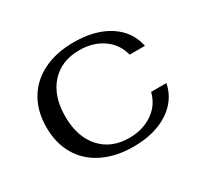

<svg xmlns="http://www.w3.org/2000/svg" viewBox="-112 -651 858 813"><g transform="rotate(-30 316.5 -245.0)"><path d="M49 -245Q49 -323 83 -380.5Q117 -438 180 -469Q243 -500 328 -500Q432 -500 499.5 -456.5Q567 -413 583 -336H508Q494 -393 446.5 -426Q399 -459 332 -459Q244 -459 192.5 -401.5Q141 -344 141 -245Q141 -146 192.5 -88.5Q244 -31 332 -31Q398 -31 446 -64Q494 -97 508 -154H583Q567 -77 499 -33.5Q431 10 329 10Q244 10 180.5 -21Q117 -52 83 -109.5Q49 -167 49 -245Z"/></g></svg>

Font: Fahkwang
Style: Regular
Weight: 400
Version: Version 1.000; ttfautohint (v1.6)